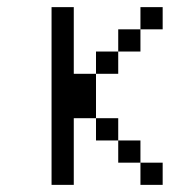

<svg xmlns="http://www.w3.org/2000/svg" viewBox="-20 -520 540 540"><path d="M437.5 0V-62.5H375V0ZM437.5 -437.5V-500H375V-437.5H312.5V-375H250V-312.5H187.5V-500H125Q125 -500 125 0H187.5V-187.5H250V-125H312.5V-62.5H375V-125H312.5V-187.5H250Q250 -187.5 250 -312.5H312.5V-375H375V-437.5Z"/></svg>

Font: BFUnifontExMono
Style: Regular
Weight: 500
Version: Version 15.0.06